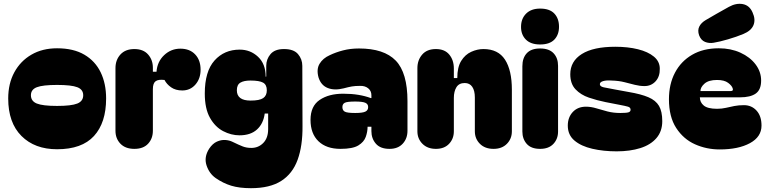

<svg xmlns="http://www.w3.org/2000/svg" viewBox="-20 -780 4028 1006"><path d="M279 2Q162 2 92.5 -67.5Q23 -137 23 -264Q23 -342 55 -401Q87 -460 144.5 -493.5Q202 -527 279 -527Q365 -527 422 -493.5Q479 -460 507.5 -401Q536 -342 536 -264Q536 -137 472.5 -67.5Q409 2 279 2ZM142 -281Q142 -250 173 -237.5Q204 -225 279 -225Q354 -225 385 -237.5Q416 -250 416 -281Q416 -311 385 -323Q354 -335 279 -335Q204 -335 173 -323Q142 -311 142 -281Z M684 0Q637 0 611 -27Q585 -54 585 -95V-423Q585 -466 611 -494.5Q637 -523 684 -523Q731 -523 756 -494.5Q781 -466 781 -425V-404H800Q804 -457 840 -491Q876 -525 925 -525Q974 -525 1002.5 -495Q1031 -465 1031 -415Q1031 -368 1004 -337Q977 -306 935 -306Q900 -306 876.5 -322.5Q853 -339 842 -361Q810 -365 795.5 -354.5Q781 -344 781 -313V-95Q781 -54 756 -27Q731 0 684 0Z M1295 206Q1234 206 1191.5 193Q1149 180 1110 153Q1076 129 1062 86Q1048 43 1076 -1Q1094 -28 1116.5 -38Q1139 -48 1160.5 -46.5Q1182 -45 1198 -37Q1233 -20 1252.5 -12.5Q1272 -5 1297 -5Q1334 -5 1359.5 -31Q1385 -57 1385 -104V-185H1367Q1360 -132 1326.5 -101.5Q1293 -71 1235 -71Q1191 -71 1149 -93Q1107 -115 1080 -163Q1053 -211 1053 -290Q1053 -406 1104 -463Q1155 -520 1236 -520Q1292 -520 1332 -482.5Q1372 -445 1372 -378L1375 -379V-435Q1375 -470 1397.5 -496.5Q1420 -523 1468 -523Q1519 -523 1541.5 -496.5Q1564 -470 1564 -435L1565 -120Q1566 -16 1539.5 57Q1513 130 1453.5 168Q1394 206 1295 206ZM1221 -307Q1221 -253 1293 -253Q1340 -253 1359 -266Q1378 -279 1378 -307Q1378 -336 1358.5 -347Q1339 -358 1292 -358Q1258 -358 1239.5 -347Q1221 -336 1221 -307Z M1764 0Q1690 0 1648.5 -40Q1607 -80 1607 -152Q1607 -224 1655 -256.5Q1703 -289 1778 -289Q1822 -289 1858 -283Q1894 -277 1923 -266H1926V-281Q1926 -304 1909 -317.5Q1892 -331 1866 -330Q1841 -330 1823.5 -327Q1806 -324 1780 -317Q1732 -305 1697 -319Q1662 -333 1649 -374Q1637 -417 1654.5 -446Q1672 -475 1708 -491Q1739 -506 1777.5 -516Q1816 -526 1861 -526Q1992 -526 2053.5 -462.5Q2115 -399 2115 -250V-95Q2115 -54 2090 -27Q2065 0 2021 0Q1973 0 1949.5 -27Q1926 -54 1926 -93V-116H1906Q1906 -90 1896.5 -63Q1887 -36 1857.5 -18Q1828 0 1764 0ZM1774 -219Q1774 -202 1786.5 -195Q1799 -188 1841 -188Q1879 -188 1894 -195Q1909 -202 1909 -219Q1909 -235 1894 -241.5Q1879 -248 1841 -248Q1799 -248 1786.5 -241.5Q1774 -235 1774 -219Z M2264 0Q2220 0 2193.5 -26.5Q2167 -53 2167 -92V-423Q2167 -465 2192 -494Q2217 -523 2264 -523Q2310 -523 2334 -494Q2358 -465 2358 -421V-371H2376Q2376 -428 2396.5 -461Q2417 -494 2449 -508.5Q2481 -523 2513 -523Q2590 -523 2626 -467.5Q2662 -412 2662 -310V-92Q2662 -53 2636 -26.5Q2610 0 2566 0Q2521 0 2494.5 -26.5Q2468 -53 2468 -92V-269Q2468 -305 2454.5 -325Q2441 -345 2415 -345Q2385 -345 2371.5 -323Q2358 -301 2358 -267V-92Q2358 -53 2333 -26.5Q2308 0 2264 0Z M2710 -639Q2710 -682 2736.5 -708.5Q2763 -735 2810 -735Q2860 -735 2884.5 -709Q2909 -683 2909 -640Q2909 -598 2884.5 -572.5Q2860 -547 2810 -547Q2761 -547 2735.5 -572.5Q2710 -598 2710 -639ZM2810 0Q2763 0 2740 -26Q2717 -52 2717 -91V-433Q2717 -476 2740 -501Q2763 -526 2810 -526Q2857 -526 2880.5 -501Q2904 -476 2904 -435V-91Q2904 -52 2879.5 -26Q2855 0 2810 0Z M3211 13Q3142 13 3083.5 -0.5Q3025 -14 2990 -43.5Q2955 -73 2955 -122Q2955 -165 2981 -193Q3007 -221 3050 -221Q3077 -221 3104.5 -212.5Q3132 -204 3163 -196Q3194 -188 3230 -188Q3262 -188 3273 -191.5Q3284 -195 3284 -205Q3284 -217 3270.5 -221Q3257 -225 3225 -231L3153 -245Q3108 -254 3065.5 -268.5Q3023 -283 2995.5 -312Q2968 -341 2968 -391Q2968 -459 3028.5 -497Q3089 -535 3204 -535Q3270 -535 3322.5 -522Q3375 -509 3406 -483.5Q3437 -458 3437 -420Q3438 -379 3415 -354Q3392 -329 3357 -329Q3332 -329 3306.5 -335.5Q3281 -342 3251.5 -349.5Q3222 -357 3184 -358Q3157 -360 3140 -355Q3123 -350 3123 -339Q3123 -327 3143 -322.5Q3163 -318 3203 -311L3274 -298Q3339 -287 3377.5 -270.5Q3416 -254 3433 -225Q3450 -196 3450 -145Q3450 -92 3419.5 -56.5Q3389 -21 3335 -4Q3281 13 3211 13Z M3485 -260Q3485 -339 3516.5 -399Q3548 -459 3606.5 -493Q3665 -527 3746 -527Q3809 -527 3859.5 -504Q3910 -481 3939 -442.5Q3968 -404 3968 -358Q3968 -310 3940 -290Q3912 -270 3857 -270H3647Q3647 -244 3667.5 -227Q3688 -210 3737 -210Q3762 -210 3783.5 -215Q3805 -220 3827.5 -224.5Q3850 -229 3878 -229Q3918 -229 3944 -200.5Q3970 -172 3970 -122Q3970 -63 3909.5 -30Q3849 3 3751 3Q3682 3 3621.5 -24Q3561 -51 3523 -109.5Q3485 -168 3485 -260ZM3809 -303Q3824 -303 3819 -317Q3815 -331 3795 -346Q3775 -361 3737 -361Q3693 -361 3671.5 -342Q3650 -323 3650 -303ZM3678 -675Q3706 -692 3734 -707.5Q3762 -723 3799 -744Q3837 -765 3872 -758.5Q3907 -752 3923 -715Q3940 -678 3928 -648.5Q3916 -619 3875 -602Q3839 -587 3794.5 -574Q3750 -561 3719 -556Q3695 -552 3674 -560.5Q3653 -569 3643 -595Q3634 -621 3644 -641Q3654 -661 3678 -675Z"/></svg>

Font: Bagel Fat One
Style: Regular
Weight: 400
Designer: Kyung-won Kim
Foundry: JAMO
Version: Version 1.000; ttfautohint (v1.8.4.7-5d5b);gftools[0.9.28]